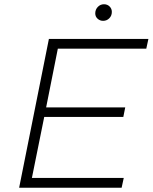

<svg xmlns="http://www.w3.org/2000/svg" viewBox="-20 -883 718 903"><path d="M130 -46H562L552 0H70L210 -700H678L668 -654H252L197 -378H569L560 -333H188ZM465 -785Q450 -785 439 -795Q428 -805 428 -820Q428 -838 440 -850.5Q452 -863 469 -863Q485 -863 495.5 -852.5Q506 -842 506 -827Q506 -809 494 -797Q482 -785 465 -785Z"/></svg>

Font: Montserrat Light
Style: Italic
Weight: 300
Italic angle: -11.3°
Designer: Julieta Ulanovsky
Foundry: Julieta Ulanovsky
Version: Version 9.000; ttfautohint (v1.8.4.7-5d5b)